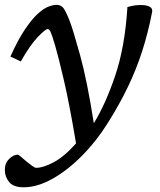

<svg xmlns="http://www.w3.org/2000/svg" viewBox="-23 -542 661 794"><path d="M63 -288 20 -308Q51.5 -378 80.2 -420.5Q109 -463 133.2 -485Q157.5 -507 177.2 -514.5Q197 -522 210.5 -522Q229.5 -522 239.8 -508Q250 -494 265.5 -454.5Q279.5 -418 308.5 -312.8Q337.5 -207.5 365 -32.5Q413 -110 453.2 -228.5Q493.5 -347 504 -513Q525 -518.5 538 -520Q551 -521.5 565.5 -521Q585.5 -520.5 597.2 -513.5Q609 -506.5 606 -492Q589.5 -406.5 565 -330.5Q540.5 -254.5 505.5 -181.8Q470.5 -109 422.5 -33Q375 43 315.2 103Q255.5 163 193.2 197.8Q131 232.5 75 232.5Q32.5 232.5 14.8 210.8Q-3 189 -3 160.5Q-3 132.5 15 115Q33 97.5 51 97.5Q53.5 97.5 63.2 106Q73 114.5 85 124.5Q97 134.5 108.8 143.2Q120.5 152 127 152Q155.5 152 198.8 129.2Q242 106.5 291.5 51Q264 -113 241.2 -210.2Q218.5 -307.5 206 -350Q193 -394.5 187 -408.2Q181 -422 174.5 -422Q165 -422 133.5 -389.2Q102 -356.5 63 -288Z"/></svg>

Font: Newsreader Caption
Style: Italic
Weight: 400
Italic angle: -17°
Designer: Hugues Gentile
Foundry: Production Type
Version: Version 1.001